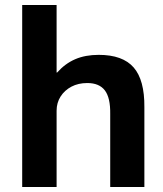

<svg xmlns="http://www.w3.org/2000/svg" viewBox="-20 -750 655 770"><path d="M69 0V-730H207V-459H209Q241 -495 281.5 -512.5Q322 -530 376 -530Q472 -530 516 -479.5Q560 -429 559 -320V0H422V-293Q423 -358 400.5 -387.5Q378 -417 330 -417Q294 -417 266.5 -402.5Q239 -388 223 -363Q207 -338 207 -306V0Z"/></svg>

Font: M PLUS 1
Style: Bold
Weight: 700
Designer: Coji Morishita
Foundry: UNDERFOREST DESIGN
Version: Version 1.001